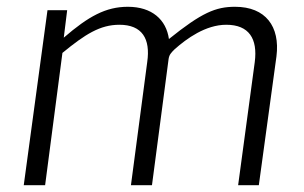

<svg xmlns="http://www.w3.org/2000/svg" viewBox="-20 -546 896 566"><path d="M50 0H113L164 -390C231 -445 275 -473 332 -473C399 -473 424 -432 414 -363L366 0H428L477 -372C479 -385 484 -390 495 -401C530 -432 586 -473 647 -473C714 -473 740 -432 731 -363L682 0H743L795 -380C806 -468 763 -526 673 -526C616 -526 575 -509 478 -431C470 -488 428 -526 357 -526C292 -526 241 -498 168 -435L178 -516H120Z"/></svg>

Font: United Sans ExtraLight
Style: Italic
Weight: 200
Italic angle: -8°
Designer: Pablo Impallari, Rodrigo Fuenzalida (Modified by Dan O. Williams)
Version: Version 1.000;PS 001.000;hotconv 1.0.88;makeotf.lib2.5.64775